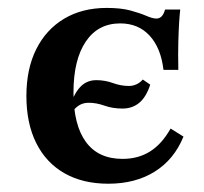

<svg xmlns="http://www.w3.org/2000/svg" viewBox="-20 -448 509 480"><path d="M250.8 11.3Q187.1 11.3 141.1 -14.9Q95.2 -41.1 70.6 -90.3Q46 -139.5 46 -208.1Q46 -275.8 70.6 -325Q95.2 -374.2 140.3 -401.2Q185.5 -428.2 246.8 -428.2Q282.3 -428.2 306 -421.8Q329.8 -415.3 345.6 -408.5Q361.3 -401.6 371 -401.6Q379 -401.6 384.3 -407.3Q389.5 -412.9 392.7 -424.2H430.6Q429 -410.5 427.8 -391.1Q426.6 -371.8 425.8 -343.5Q425 -315.3 425.8 -273.4H388.7Q382.3 -328.2 354 -358.9Q325.8 -389.5 280.6 -389.5Q225 -389.5 194.4 -344Q163.7 -298.4 163.7 -216.9Q163.7 -135.5 194.8 -93.1Q225.8 -50.8 286.3 -50.8Q325.8 -50.8 355.2 -69.4Q384.7 -87.9 406.5 -126.6L438.7 -106.5Q415.3 -49.2 366.9 -19Q318.5 11.3 250.8 11.3ZM162.9 -171 155.6 -186.3Q167.7 -218.5 183.1 -233.1Q198.4 -247.6 221 -247.6Q242.7 -247.6 262.5 -240.3Q282.3 -233.1 302.4 -233.1Q312.1 -233.1 321 -237.1Q329.8 -241.1 337.1 -249.2L355.6 -236.3Q345.2 -204.8 327.8 -190.7Q310.5 -176.6 286.3 -176.6Q261.3 -176.6 241.1 -183.9Q221 -191.1 201.6 -191.1Q189.5 -191.1 179.8 -185.9Q170.2 -180.6 162.9 -171Z"/></svg>

Font: Playfair 9pt
Style: Bold
Weight: 700
Designer: Claus Eggers Sørensen
Foundry: Claus Eggers Sørensen
Version: Version 2.203